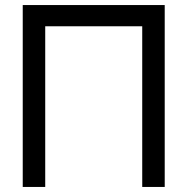

<svg xmlns="http://www.w3.org/2000/svg" viewBox="-20 -740 742 760"><path d="M70 0V-720H632V0H543V-636H159V0Z"/></svg>

Font: Manrope Medium
Style: Medium
Weight: 500
Designer: Mikhail Sharanda
Foundry: Mikhail Sharanda
Version: Version 4.000;hotconv 1.0.109;makeotfexe 2.5.65596